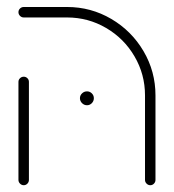

<svg xmlns="http://www.w3.org/2000/svg" viewBox="-20 -539 510 563"><path d="M34.1 -11.5V-298.9Q34.1 -305.2 38.7 -309.6Q43.3 -314.1 49.6 -314.1Q55.9 -314.1 60.4 -309.6Q64.8 -305.2 64.8 -298.9V-11.5Q64.8 -5.2 60.4 -0.6Q55.9 4.1 49.6 4.1Q43.3 4.1 38.7 -0.6Q34.1 -5.2 34.1 -11.5ZM420.7 4.1Q414.4 4.1 409.8 -0.6Q405.2 -5.2 405.2 -11.5V-259.3Q405.2 -321.1 374.4 -373.7Q343.7 -426.3 291.1 -457Q238.5 -487.8 176.7 -487.8H49.6Q43.3 -487.8 38.7 -492.4Q34.1 -497 34.1 -503.3Q34.1 -509.6 38.7 -514.1Q43.3 -518.5 49.6 -518.5H176.7Q246.7 -518.5 306.3 -483.5Q365.9 -448.5 400.9 -388.9Q435.9 -329.3 435.9 -259.3V-11.5Q435.9 -5.2 431.5 -0.6Q427 4.1 420.7 4.1ZM214.4 -251.1Q214.4 -259.3 220.6 -265.2Q226.7 -271.1 235.2 -271.1Q243.3 -271.1 249.3 -265.2Q255.2 -259.3 255.2 -251.1Q255.2 -242.6 249.3 -236.5Q243.3 -230.4 235.2 -230.4Q226.7 -230.4 220.6 -236.5Q214.4 -242.6 214.4 -251.1Z"/></svg>

Font: 26F Galaxy Hebrew Ultra Light
Style: Regular
Weight: 200
Designer: C₂₉H₂₅N₃O₅
Version: Version 1.000